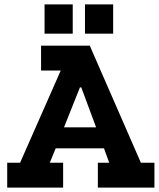

<svg xmlns="http://www.w3.org/2000/svg" viewBox="-20 -859 727 879"><path d="M184 -705V-839H313V-705ZM369 -705V-839H498V-705ZM687 0H428V-114H480L456 -180H235L208 -114H269V0H13V-114H72L258 -536H168V-650H391L625 -114H687ZM420 -276 352 -459H346L273 -276Z"/></svg>

Font: Zilla Slab Bold
Style: Bold
Weight: 700
Designer: Typotheque.com
Foundry: Typotheque type foundry
Version: Version 1.1; 2017; ttfautohint (v1.6)